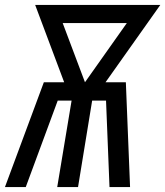

<svg xmlns="http://www.w3.org/2000/svg" viewBox="-29 -755 667 775"><path d="M-9 0 148 -423H230L113 -735H618L397 -423H479L496 0H413L399 -349H343L286 0H202L260 -349H204L75 0ZM314 -423 483 -662H224Z"/></svg>

Font: Iosevka Curly Extended Oblique
Style: Regular
Weight: 400
Width: 7
Italic angle: -9°
Monospace: yes
Designer: Belleve Invis
Foundry: Belleve Invis
Version: Version 11.1.0; ttfautohint (v1.8.3)